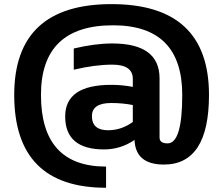

<svg xmlns="http://www.w3.org/2000/svg" viewBox="-20 -723 1080 929"><path d="M752 -57.6Q752 -29.3 791 -29.3Q861.8 -29.3 861.8 -263.7Q861.8 -600.6 526.9 -600.6Q178.2 -600.6 178.2 -263.7Q178.2 83 493.2 83V185.5Q48.8 185.5 48.8 -263.7Q48.8 -703.1 519.5 -703.1Q991.2 -703.1 991.2 -263.7Q991.2 73.2 772.9 73.2Q635.7 73.2 630.9 -45.9Q564 0 483.4 0Q295.4 0 295.4 -159.7Q295.4 -312.5 518.1 -312.5Q570.3 -312.5 622.6 -302.7V-341.3Q622.6 -410.2 523.4 -410.2Q439.5 -410.2 336.9 -385.7V-488.3Q439.5 -512.7 523.4 -512.7Q752 -512.7 752 -343.8ZM518.1 -224.6Q424.8 -224.6 424.8 -161.1Q424.8 -92.8 502.9 -92.8Q567.4 -92.8 622.6 -132.8V-214.8Q573.7 -224.6 518.1 -224.6Z"/></svg>

Font: Voltera
Style: Bold
Weight: 700
Designer: Bernd Montag
Version: Version 1.301